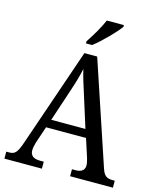

<svg xmlns="http://www.w3.org/2000/svg" viewBox="-134 -1024 923 1118"><g transform="rotate(15 327.5 -465.5)"><path d="M286 -784V-771H323C374 -810 448 -886 472 -921V-931H369C350 -886 315 -827 286 -784ZM1 0H227V-42H205C164 -42 145 -58 145 -89C145 -103 149 -122 154 -138L188 -239H429L464 -131C469 -114 473 -98 473 -86C473 -57 455 -42 418 -42H397V0H655V-42H644C607 -42 591 -52 577 -92L369 -714H292L88 -120C66 -56 53 -42 18 -42H1ZM206 -289 269 -479C288 -536 301 -579 310 -623C320 -579 336 -529 355 -470L412 -289Z"/></g></svg>

Font: Noto Serif Ethiopic SmCn
Style: Regular
Weight: 400
Width: 4
Designer: Monotype Design Team
Foundry: Monotype Imaging Inc.
Version: Version 2.102